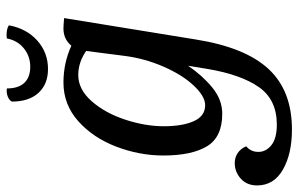

<svg xmlns="http://www.w3.org/2000/svg" viewBox="-233 -507 908 584"><g transform="rotate(-90 221.0 -215.0)"><path d="M-51 113Q-51 82 -30.5 63.5Q-10 45 17 45Q34 45 47.5 54Q61 63 68 80Q51 94 51 117Q51 140 71.5 156.5Q92 173 134 173Q210 173 248 118.5Q286 64 303 -36L313 -97Q284 -54 247 -23.5Q210 7 167 7Q96 7 68 -39.5Q40 -86 40 -172Q40 -245 67 -315.5Q94 -386 144.5 -431Q195 -476 262 -476Q321 -476 374 -452Q394 -476 426 -476Q436 -476 458 -474L393 -74Q369 77 303 148Q237 219 119 219Q45 219 -3 191.5Q-51 164 -51 113ZM343 -290 358 -407Q323 -431 285 -431Q241 -431 205 -390Q169 -349 149 -288Q129 -227 129 -171Q129 -114 144.5 -79.5Q160 -45 193 -45Q220 -45 252.5 -79.5Q285 -114 310 -171Q335 -228 343 -290ZM204 -633Q209 -642 221 -646Q233 -650 244 -648Q244 -613 261 -595Q278 -577 310 -577Q342 -577 366 -596.5Q390 -616 396 -648Q399 -649 406 -649Q426 -649 436 -642Q426 -588 389.5 -555.5Q353 -523 303 -523Q257 -523 230.5 -552Q204 -581 204 -633Z"/></g></svg>

Font: Caladea
Style: Italic
Weight: 400
Italic angle: -9°
Designer: Carolina Giovagnoli and Andres Torresi
Foundry: Carolina Giovagnoli & Andres Torresi
Version: Version 1.001